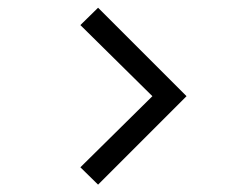

<svg xmlns="http://www.w3.org/2000/svg" viewBox="-20 -570 654 509"><path d="M240 -80.5 474.5 -315 240 -549.5 193.1 -503.5 384 -315 193.1 -126.5Z"/></svg>

Font: Vela Sans
Style: Regular
Weight: 400
Designer: Principal design: Mikhail Sharanda - project Manrope.
Design modification: Ravid Balaliev
Foundry: Mikhail Sharanda
Version: Version 1.001